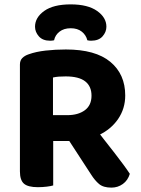

<svg xmlns="http://www.w3.org/2000/svg" viewBox="-20 -848 644 877"><path d="M222 -322H287Q337 -322 367.5 -344.5Q398 -367 398 -411Q398 -454 369 -476.5Q340 -499 280 -499Q263 -499 249 -498Q235 -497 222 -494ZM301 -204H71V-553Q71 -572 82 -583Q93 -594 111 -600Q144 -612 188.5 -617Q233 -622 281 -622Q416 -622 484 -565.5Q552 -509 552 -412Q552 -352 519.5 -304.5Q487 -257 430.5 -230.5Q374 -204 301 -204ZM273 -240 409 -272Q432 -240 456.5 -209Q481 -178 503.5 -149Q526 -120 544 -95.5Q562 -71 573 -54Q564 -24 541 -7.5Q518 9 489 9Q452 9 432.5 -7.5Q413 -24 396 -51ZM71 -261H223V-1Q214 2 194 4.5Q174 7 153 7Q108 7 89.5 -9Q71 -25 71 -65ZM303 -719Q272 -719 252 -703.5Q232 -688 227 -664Q222 -663 218 -662.5Q214 -662 209 -662Q175 -662 157.5 -682Q140 -702 140 -726Q140 -768 182 -798Q224 -828 303 -828Q381 -828 423.5 -798Q466 -768 466 -726Q466 -702 448.5 -682Q431 -662 396 -662Q392 -662 387.5 -662.5Q383 -663 379 -664Q373 -688 353.5 -703.5Q334 -719 303 -719Z"/></svg>

Font: Baloo Bhaijaan 2
Style: Bold
Weight: 700
Designer: Sanskriti Dholi, Noopur Datye and Ek Type
Foundry: Ek Type
Version: Version 1.701